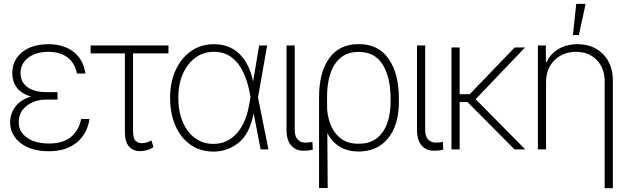

<svg xmlns="http://www.w3.org/2000/svg" viewBox="-20 -785 3305 1009"><path d="M282.2 -290V-261.7H224.1Q161.6 -261.7 119.9 -228.8Q78.1 -195.8 78.6 -142.6Q78.1 -92.8 121.6 -61.8Q165 -30.8 237.8 -30.8Q311.5 -30.8 352.8 -65.2Q394 -99.6 406.7 -159.7H450.2Q439.5 -83.5 384.3 -36.9Q329.1 9.8 236.3 9.8Q143.6 9.8 88.6 -33Q33.7 -75.7 33.2 -142.1Q33.7 -189 61.3 -225.1Q88.9 -261.2 143.1 -277.8Q90.8 -293 67.6 -325.4Q44.4 -357.9 44.4 -400.9Q44.9 -470.2 97.2 -511.5Q149.4 -552.7 234.9 -552.7Q314.5 -552.7 366 -512.9Q417.5 -473.1 429.2 -398.4H384.3Q372.6 -455.6 334.2 -483.9Q295.9 -512.2 234.9 -512.7Q168.5 -512.2 128.7 -482.2Q88.9 -452.1 87.9 -401.9Q87.4 -355 122.8 -328.1Q158.2 -301.3 224.1 -300.8H282.2Z M865.2 -545.9V-504.4H679.2V-98.6Q679.2 -57.1 692.4 -44.9Q705.6 -32.7 726.1 -32.7Q739.3 -32.7 752.2 -36.9Q765.1 -41 775.4 -47.4L786.6 -12.2Q768.6 0.5 750.7 4.6Q732.9 8.8 716.8 9.3Q677.7 8.8 657 -15.9Q636.2 -40.5 636.2 -93.8V-504.4H456.1V-545.9Z M1101.6 11.7Q1031.7 11.2 980.7 -24.7Q929.7 -60.5 901.9 -124.3Q874 -188 874 -272Q874 -354 903.3 -417.2Q932.6 -480.5 984.4 -516.6Q1036.1 -552.7 1103.5 -552.7Q1187 -552.7 1239.3 -500.7Q1291.5 -448.7 1310.1 -356.9L1341.8 -545.9H1383.8L1335.9 -272.9L1390.6 0H1349.6L1313.5 -187H1312.5Q1291 -79.6 1232.9 -33.9Q1174.8 11.7 1101.6 11.7ZM1296.4 -274.9 1293 -293.5Q1281.7 -356 1258.5 -405.5Q1235.4 -455.1 1197 -483.9Q1158.7 -512.7 1103.5 -512.7Q1048.8 -512.7 1006.8 -481.7Q964.8 -450.7 940.9 -396.5Q917 -342.3 917 -271.5Q917 -200.2 939.9 -145.5Q962.9 -90.8 1004.4 -59.8Q1045.9 -28.8 1101.6 -28.8Q1175.3 -28.8 1225.6 -85.7Q1275.9 -142.6 1292 -249.5Z M1485.8 -545.9H1528.8V-101.6Q1528.8 -67.9 1544.7 -51.8Q1560.5 -35.6 1582 -35.6Q1597.2 -35.6 1607.9 -37.1Q1618.7 -38.6 1621.6 -39.6L1624 1.5Q1619.6 2.9 1606.2 5.1Q1592.8 7.3 1572.3 6.8Q1534.7 7.3 1510.3 -20.5Q1485.8 -48.3 1485.8 -101.6Z M1656.7 203.1V-272.9Q1656.7 -407.2 1711.2 -480.5Q1765.6 -553.7 1864.7 -553.2Q1968.3 -553.7 2022.5 -475.6Q2076.7 -397.5 2076.2 -264.2V-250.5Q2076.7 -172.9 2052.2 -114Q2027.8 -55.2 1980.7 -22.2Q1933.6 10.7 1864.3 11.2Q1806.2 10.7 1765.1 -14.2Q1724.1 -39.1 1700.2 -85.9L1702.1 203.1ZM1699.2 -209.5Q1703.6 -158.7 1722.7 -117.9Q1741.7 -77.1 1776.9 -53.2Q1812 -29.3 1863.8 -29.8Q1921.4 -29.3 1958.7 -57.6Q1996.1 -85.9 2014.4 -136Q2032.7 -186 2032.7 -250.5V-264.2Q2032.7 -377.4 1991.7 -444.8Q1950.7 -512.2 1864.7 -512.2Q1807.6 -512.2 1770.5 -481.7Q1733.4 -451.2 1715.8 -397.2Q1698.2 -343.3 1698.7 -273.4Z M2171.4 -545.9H2214.4V-101.6Q2214.4 -67.9 2230.2 -51.8Q2246.1 -35.6 2267.6 -35.6Q2282.7 -35.6 2293.5 -37.1Q2304.2 -38.6 2307.1 -39.6L2309.6 1.5Q2305.2 2.9 2291.7 5.1Q2278.3 7.3 2257.8 6.8Q2220.2 7.3 2195.8 -20.5Q2171.4 -48.3 2171.4 -101.6Z M2395.5 -535.6V-290H2448.7L2684.6 -535.6H2739.3L2479.5 -263.7L2740.2 0H2683.6L2436.5 -249H2395.5V0H2352.5V-535.6Z M2849.6 -353.5V0H2806.6V-545.9H2848.6V-459.5H2853Q2872.1 -501.5 2914.6 -527.1Q2957 -552.7 3014.6 -552.7Q3097.2 -552.7 3148.9 -501Q3200.7 -449.2 3200.7 -359.9V204.1H3157.7V-357.9Q3157.2 -427.2 3116 -469.7Q3074.7 -512.2 3006.8 -512.7Q2938.5 -512.2 2894 -468.5Q2849.6 -424.8 2849.6 -353.5ZM2990.7 -600.6 3008.3 -764.6H3057.6L3022 -600.6Z"/></svg>

Font: Inter Display Extra Light
Style: Regular
Weight: 200
Designer: Rasmus Andersson
Foundry: rsms
Version: Version 4.000;git-4fc901f